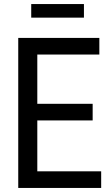

<svg xmlns="http://www.w3.org/2000/svg" viewBox="-20 -927 553 947"><path d="M134 -907H394V-840H134ZM70 -740H470V-658H164V-415H437V-333H164V-82H479V0H70Z"/></svg>

Font: Encode Sans Compressed
Style: Medium
Weight: 500
Designer: Pablo Impallari, Andres Torresi
Foundry: Pablo Impallari, Andres Torresi
Version: Version 1.000; ttfautohint (v1.00) -l 8 -r 50 -G 200 -x 14 -